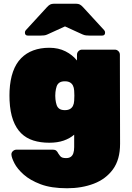

<svg xmlns="http://www.w3.org/2000/svg" viewBox="-20 -785 706 1025"><path d="M338 220Q253 220 196.5 198.5Q140 177 106 146.5Q72 116 57 86.5Q42 57 41 41Q40 30 48.5 22Q57 14 68 14H263Q274 14 280.5 19.5Q287 25 291 34Q296 42 301 48Q306 54 313.5 56.5Q321 59 333 59Q348 59 357.5 52.5Q367 46 371.5 33Q376 20 376 0V-66Q353 -46 320 -34.5Q287 -23 243 -23Q196 -23 158 -35Q120 -47 93 -73.5Q66 -100 50 -143Q34 -186 31 -249Q30 -275 31 -300Q34 -359 49.5 -402.5Q65 -446 92.5 -474Q120 -502 158 -516Q196 -530 243 -530Q292 -530 329.5 -511Q367 -492 391 -462V-493Q391 -504 399 -512Q407 -520 418 -520H593Q604 -520 612 -512Q620 -504 620 -493L621 -17Q621 67 583 119Q545 171 481 195.5Q417 220 338 220ZM326 -197Q343 -197 353.5 -203Q364 -209 369.5 -220Q375 -231 376 -247Q377 -255 377 -274.5Q377 -294 376 -301Q375 -317 369.5 -328Q364 -339 353.5 -345Q343 -351 326 -351Q308 -351 297.5 -344Q287 -337 282.5 -324Q278 -311 276 -293Q274 -274 276 -255Q278 -237 282.5 -224Q287 -211 297.5 -204Q308 -197 326 -197ZM129 -595Q113 -595 113 -611Q113 -619 118 -624L230 -746Q240 -757 248 -761Q256 -765 267 -765H387Q398 -765 406 -761Q414 -757 424 -746L536 -624Q541 -619 541 -611Q541 -595 525 -595H459Q449 -595 439.5 -596Q430 -597 419 -602L327 -644L235 -602Q225 -597 215 -596Q205 -595 195 -595Z"/></svg>

Font: Rubik Black
Style: Regular
Weight: 900
Designer: Hubert and Fischer
Foundry: Hubert and Fischer
Version: Version 2.300;gftools[0.9.30]